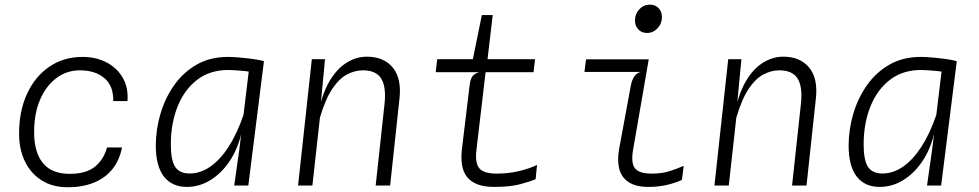

<svg xmlns="http://www.w3.org/2000/svg" viewBox="-20 -802 4230 830"><path d="M273 7.5Q207 7.5 159.8 -22.5Q112.5 -52.5 87.5 -104.8Q62.5 -157 62.5 -224.5Q62.5 -322 97 -396.8Q131.5 -471.5 193.5 -513.8Q255.5 -556 337 -556Q394 -556 439.5 -532.8Q485 -509.5 510.2 -466.8Q535.5 -424 531 -365H469.5Q471 -431 431 -464.5Q391 -498 325.5 -498Q268.5 -498 223.8 -464.5Q179 -431 153.2 -371Q127.5 -311 127.5 -231Q127.5 -143.5 165.5 -97Q203.5 -50.5 281 -50.5Q352.5 -50.5 390.5 -81.5Q428.5 -112.5 442.5 -164.5H507.5Q496.5 -108 464.8 -69.5Q433 -31 384.2 -11.8Q335.5 7.5 273 7.5Z M992.5 0 1014.5 -155 1056 -499 1059 -524.5 1121 -537.5 1053.5 0ZM788 6Q723 6 688.2 -39.2Q653.5 -84.5 653.5 -172.5Q653.5 -240 673 -307.8Q692.5 -375.5 731.5 -431.8Q770.5 -488 829 -522Q887.5 -556 966 -556Q987 -556 1017.2 -553.2Q1047.5 -550.5 1076.2 -546.5Q1105 -542.5 1121 -537.5L1101.5 -484.5Q1091.5 -487.5 1074 -490.2Q1056.5 -493 1036.2 -495Q1016 -497 997.5 -498.2Q979 -499.5 967 -499.5Q887.5 -499.5 832 -456.8Q776.5 -414 747.5 -341Q718.5 -268 718.5 -177.5Q718.5 -109.5 737.2 -80.8Q756 -52 799.5 -52Q846.5 -52 889.2 -81.8Q932 -111.5 968.5 -168Q1005 -224.5 1032.5 -305L1040 -260L1023 -224Q1007 -156 971.8 -104Q936.5 -52 889 -23Q841.5 6 788 6Z M1268.5 0 1328 -546H1385L1360 -282H1352Q1364.5 -375 1396.2 -436Q1428 -497 1472.2 -527Q1516.5 -557 1566 -557Q1639 -557 1677.8 -510Q1716.5 -463 1707 -376.5L1666.5 0H1604L1642 -350Q1650.5 -426 1628.2 -462Q1606 -498 1549 -498Q1514.5 -498 1480.8 -480.5Q1447 -463 1417 -418.8Q1387 -374.5 1363 -293.5L1330.5 0Z M2116.5 6Q2071.5 6 2042.5 -5.8Q2013.5 -17.5 1997.5 -39Q1981.5 -60.5 1977 -90.8Q1972.5 -121 1977 -158.5L2010.5 -436.5Q2012.5 -453 2017.5 -463.8Q2022.5 -474.5 2031.2 -480.8Q2040 -487 2052 -490L2024.5 -524L2024 -545.5L2063 -737H2110L2085 -524L2081 -505L2039.5 -153Q2033 -96.5 2052.5 -74Q2072 -51.5 2127.5 -51.5Q2178 -51.5 2224 -62.5Q2270 -73.5 2301.5 -89L2295.5 -27.5Q2272.5 -17.5 2229.2 -5.8Q2186 6 2116.5 6ZM1863.5 -490 1870 -546H2293L2286.5 -490Z M2777 -659.5Q2754 -659.5 2739.5 -674.8Q2725 -690 2725 -713Q2725 -742 2743.8 -762Q2762.5 -782 2789.5 -782Q2812 -782 2826.8 -767.2Q2841.5 -752.5 2841.5 -728.5Q2841.5 -700 2822.5 -679.8Q2803.5 -659.5 2777 -659.5ZM2784 6Q2729 6 2697.8 -14.5Q2666.5 -35 2657 -72Q2647.5 -109 2656.5 -158.5L2706.5 -429.5Q2711.5 -456.5 2722.5 -472.2Q2733.5 -488 2751 -491H2506.5L2513.5 -545.5H2784.5L2716.5 -153Q2707 -97 2725.2 -74.2Q2743.5 -51.5 2796.5 -51.5Q2840.5 -51.5 2872.5 -61.5Q2904.5 -71.5 2935.5 -85L2928 -24.5Q2905 -13 2866.8 -3.5Q2828.5 6 2784 6Z M3068.5 0 3128 -546H3185L3160 -282H3152Q3164.5 -375 3196.2 -436Q3228 -497 3272.2 -527Q3316.5 -557 3366 -557Q3439 -557 3477.8 -510Q3516.5 -463 3507 -376.5L3466.5 0H3404L3442 -350Q3450.5 -426 3428.2 -462Q3406 -498 3349 -498Q3314.5 -498 3280.8 -480.5Q3247 -463 3217 -418.8Q3187 -374.5 3163 -293.5L3130.5 0Z M3987.5 0 4009.5 -155 4051 -499 4054 -524.5 4116 -537.5 4048.5 0ZM3783 6Q3718 6 3683.2 -39.2Q3648.5 -84.5 3648.5 -172.5Q3648.5 -240 3668 -307.8Q3687.5 -375.5 3726.5 -431.8Q3765.5 -488 3824 -522Q3882.5 -556 3961 -556Q3982 -556 4012.2 -553.2Q4042.5 -550.5 4071.2 -546.5Q4100 -542.5 4116 -537.5L4096.5 -484.5Q4086.5 -487.5 4069 -490.2Q4051.5 -493 4031.2 -495Q4011 -497 3992.5 -498.2Q3974 -499.5 3962 -499.5Q3882.5 -499.5 3827 -456.8Q3771.5 -414 3742.5 -341Q3713.5 -268 3713.5 -177.5Q3713.5 -109.5 3732.2 -80.8Q3751 -52 3794.5 -52Q3841.5 -52 3884.2 -81.8Q3927 -111.5 3963.5 -168Q4000 -224.5 4027.5 -305L4035 -260L4018 -224Q4002 -156 3966.8 -104Q3931.5 -52 3884 -23Q3836.5 6 3783 6Z"/></svg>

Font: Spline Sans Mono Light
Style: Italic
Weight: 300
Italic angle: -4°
Monospace: yes
Version: Version 1.004